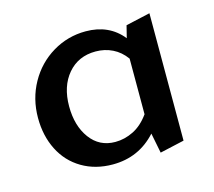

<svg xmlns="http://www.w3.org/2000/svg" viewBox="-72 -514 679 610"><g transform="rotate(-15 267.5 -209.5)"><path d="M466 -428V-9L386 9L373 -57Q316 6 230 6Q173 6 129 -20Q85 -46 61.5 -92.5Q38 -139 38 -198Q38 -261 67 -313Q96 -365 146 -395Q196 -425 255 -425Q332 -425 376 -370L386 -410ZM368 -122V-305Q350 -330 324.5 -342.5Q299 -355 269 -355Q212 -355 177.5 -314.5Q143 -274 143 -208Q143 -144 173.5 -102.5Q204 -61 256 -61Q287 -61 316 -75.5Q345 -90 368 -122Z"/></g></svg>

Font: Ysabeau Infant Semibold
Style: Regular
Weight: 600
Designer: Christian Thalmann (Catharsis Fonts)
Version: Version 0.003